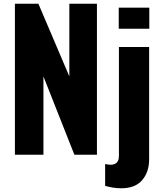

<svg xmlns="http://www.w3.org/2000/svg" viewBox="-20 -830 870 1030"><path d="M60 0V-810H186L352 -420V-810H500V0H379L213 -420V0ZM631 180Q609 180 586.5 176.5Q564 173 544 167V50Q552 51 559.5 52.5Q567 54 573 54Q587 54 597 49Q607 44 612.5 33.5Q618 23 618 5V-578H780V25Q780 93 742.5 136.5Q705 180 631 180ZM617 -676V-789H781V-676Z"/></svg>

Font: Oswald
Style: Bold
Weight: 700
Designer: Vernon Adams
Foundry: Vernon Adams
Version: Version 4.103;gftools[0.9.33.dev8+g029e19f]